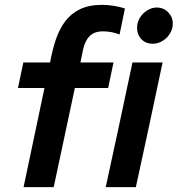

<svg xmlns="http://www.w3.org/2000/svg" viewBox="-20 -770 731 790"><path d="M54 0ZM76 -513H186Q195 -563 209.5 -606.5Q224 -650 248 -682Q272 -714 309 -732Q346 -750 400 -750Q423 -750 448.5 -746Q474 -742 494 -735Q489 -708 483 -681.5Q477 -655 472 -628Q439 -641 404 -641Q377 -641 361 -631Q345 -621 335.5 -603.5Q326 -586 321 -562.5Q316 -539 311 -513H447Q442 -487 436 -460.5Q430 -434 425 -408H288L201 0H77Q99 -103 120 -204Q141 -305 163 -408H54Q59 -434 65 -460.5Q71 -487 76 -513ZM609 -590Q580 -590 562 -608.5Q544 -627 544 -656Q544 -672 550.5 -687Q557 -702 568.5 -713.5Q580 -725 594.5 -732Q609 -739 625 -739Q653 -739 672 -719.5Q691 -700 691 -673Q691 -656 684 -641Q677 -626 666 -615Q655 -604 640 -597Q625 -590 609 -590ZM649 -513Q622 -384 594.5 -256.5Q567 -129 539 0H415Q443 -129 470.5 -256.5Q498 -384 525 -513Z"/></svg>

Font: Rosa Sans SemiBold
Style: Italic
Weight: 600
Italic angle: -12°
Designer: Pentagram / MCKL
Foundry: Pentagram / MCKL
Version: Version 1.005;September 16, 2019;FontCreator 11.5.0.2425 64-